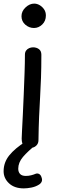

<svg xmlns="http://www.w3.org/2000/svg" viewBox="-34 -804 333 1063"><path d="M104 -501Q104 -515 110.5 -524Q117 -533 127.5 -537.5Q138 -542 149 -542Q168 -542 181.5 -532Q195 -522 195 -501Q195 -429 193 -373Q191 -317 188 -266Q185 -215 182.5 -158.5Q180 -102 179 -28Q179 -9 166 3Q153 15 133 15Q114 15 103.5 8Q93 1 89.5 -10.5Q86 -22 86 -37Q86 -46 88 -82Q90 -118 92.5 -170.5Q95 -223 97.5 -283Q100 -343 102 -400Q104 -457 104 -501ZM154 -649Q127 -649 106 -667.5Q85 -686 85 -714Q85 -742 107.5 -763Q130 -784 155 -784Q171 -784 185.5 -775.5Q200 -767 210 -752.5Q220 -738 220 -718Q220 -688 200 -668.5Q180 -649 154 -649ZM98 239Q46 239 16 211Q-14 183 -14 144Q-14 95 17.5 56Q49 17 108 -20H174V-10Q119 34 93 65Q67 96 67 130Q67 148 77 159Q87 170 109 170Q124 170 138 166.5Q152 163 161 159Q172 154 182 159Q192 164 196 178Q201 191 197 201Q193 211 182 218Q163 230 139.5 234.5Q116 239 98 239Z"/></svg>

Font: Playpen Sans Hebrew
Style: Regular
Weight: 400
Designer: Tom Grace, Laura Meseguer, Veronika Burian, José Scaglione
Foundry: TypeTogether
Version: Version 2.000